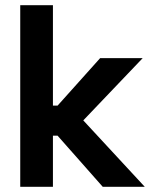

<svg xmlns="http://www.w3.org/2000/svg" viewBox="-20 -720 580 740"><path d="M58 0V-700H184V-313H202L366 -496H530L301 -256L538 0H376L202 -197H184V0Z"/></svg>

Font: Space Grotesk Frontify
Style: Bold
Weight: 700
Designer: Florian Karsten
Version: Version 2.000